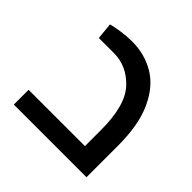

<svg xmlns="http://www.w3.org/2000/svg" viewBox="-139 -651 781 781"><g transform="rotate(45 251.0 -261.0)"><path d="M458 -182V0H40V-85H364V-177Q364 -319 309 -377.5Q254 -436 180 -436H93L86 -507Q101 -512 135 -517Q169 -522 199 -522Q271 -522 329.5 -487.5Q388 -453 423 -377Q458 -301 458 -182Z"/></g></svg>

Font: sheba-seeBold
Style: Regular
Weight: 600
Designer: Mohamed Galeb, the designers
Foundry: Kief Type Foundry
Version: Version 2.010; ttfautohint (v1.5.33-1714) -l 8 -r 50 -G 200 